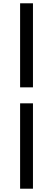

<svg xmlns="http://www.w3.org/2000/svg" viewBox="-20 -864 321 1165"><path d="M102 -334V-844H180V-334ZM102 281V-237H180V281Z"/></svg>

Font: Source Han Sans TC Medium
Style: Regular
Weight: 500
Designer: Ryoko NISHIZUKA Ë•øÂ°öÊ∂ºÂ≠ê (kana, bopomofo & ideographs); Paul D. Hunt (Latin, Greek & Cyrillic); Sandoll Communicatio
Foundry: Adobe
Version: Version 2.004;hotconv 1.0.118;makeotfexe 2.5.65603